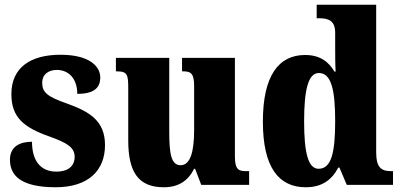

<svg xmlns="http://www.w3.org/2000/svg" viewBox="-20 -780 1692 810"><path d="M215 10C353 10 423 -61 423 -168C423 -270 358 -309 263 -343C180 -372 158 -390 158 -431C158 -466 184 -485 220 -485C268 -485 306 -450 306 -384C373 -384 403 -407 403 -453C403 -501 356 -549 235 -549C110 -549 28 -496 28 -383C28 -284 81 -242 189 -204C261 -178 295 -159 295 -118C295 -85 274 -56 217 -56C158 -56 115 -94 115 -182C64 -182 22 -162 22 -106C22 -41 66 10 215 10Z M671 10C734 10 774 -18 799 -68H803L829 0H1031V-58H1020C990 -58 971 -61 971 -119V-536H748V-479H751C782 -479 799 -474 799 -418V-232C799 -140 783 -83 742 -83C702 -83 694 -131 694 -226V-536H469V-479H473C518 -479 521 -464 521 -407V-188C521 -55 563 10 671 10Z M1270 10C1338 10 1380 -21 1407 -73H1412L1443 0H1638V-58H1630C1587 -58 1567 -75 1567 -137V-760H1316V-703H1324C1362 -703 1394 -696 1394 -642V-590C1394 -551 1394 -508 1396 -478H1391C1367 -518 1332 -548 1267 -548C1155 -548 1089 -460 1089 -267C1089 -75 1155 10 1270 10ZM1324 -68C1280 -68 1263 -135 1263 -268C1263 -400 1280 -472 1325 -472C1378 -472 1394 -400 1394 -269C1394 -136 1378 -68 1324 -68Z"/></svg>

Font: Noto Serif Devanagari Condensed Black
Style: Regular
Weight: 900
Width: 3
Designer: Universal Thirst, Indian Type Foundry and the Monotype Design Team
Foundry: Monotype Imaging Inc.
Version: Version 2.004